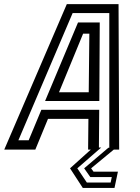

<svg xmlns="http://www.w3.org/2000/svg" viewBox="-58 -720 674 924"><path d="M340.5 184.5 279 90 379 0H366L367.5 -148H173L112 0H-37.5L263.5 -700H512.5L515.5 0H489.5L380.5 90L392 106H509.5L493 184.5ZM360 158.5H474.5L480 132H376.5L347 90L463.5 -9H468V-657H291.5L30.5 -45H80L141 -191.5H419.5L418 -10H429L314 90ZM159 -234 317.5 -612H422L420 -234ZM226 -276H369L372 -558H342Z"/></svg>

Font: Tourney Expanded Medium
Style: Italic
Weight: 500
Width: 7
Italic angle: -12°
Designer: Tyler Finck
Foundry: Etcetera Type Co
Version: Version 1.010; ttfautohint (v1.8.3)